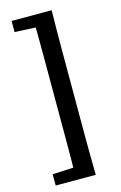

<svg xmlns="http://www.w3.org/2000/svg" viewBox="-132 -771 619 986"><g transform="rotate(-15 178.0 -277.5)"><path d="M249 -715Q248 -663 247.5 -610Q247 -557 247 -504Q247 -451 247 -398V-158Q247 -105 247 -52Q247 1 247.5 54Q248 107 249 160H146Q147 108 147.5 55Q148 2 148 -51Q148 -104 148 -158V-398Q148 -450 148 -503Q148 -556 147.5 -609Q147 -662 146 -715ZM198 -715V-649H179L36 -656V-715ZM198 93V160H36V100L179 93Z"/></g></svg>

Font: Source Serif 4 SemiBold
Style: Regular
Weight: 600
Designer: Frank Grießhammer
Foundry: Adobe Systems Incorporated
Version: Version 4.004;hotconv 1.0.116;makeotfexe 2.5.65601